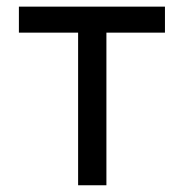

<svg xmlns="http://www.w3.org/2000/svg" viewBox="-20 -550 546 570"><path d="M36.1 -530.3V-453.1H211.9V0H295.9V-453.1H469.7V-530.3Z"/></svg>

Font: Pretendard Variable
Style: Regular
Weight: 400
Designer: Base glyphs from Inter by Rasmus Andersson; Hangeul glyphs from Noto Sans CJK(Source Han Sans) by Jang Soo-young and Kan
Foundry: Kil Hyung-jin
Version: Version 1.309;Glyphs 3.2 (3225)